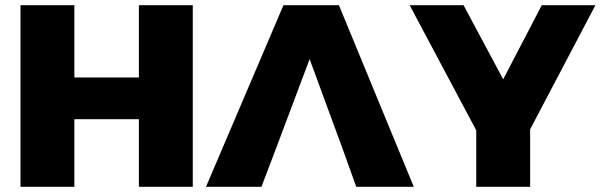

<svg xmlns="http://www.w3.org/2000/svg" viewBox="-20 -721 2318 741"><path d="M724 0V-701H516V-422H267V-701H59V0H267V-261H516V0Z M1301 -150 1355 0H1577L1288 -701H1074L775 0H989L1046 -150L1175 -493Z M2026 -222 2278 -701H2071L1922 -415L1769 -701H1561L1818 -218V0H2026Z"/></svg>

Font: Radio Edit
Style: P3
Weight: 800
Version: Version 3.001;PS 003.001;hotconv 1.0.70;makeotf.lib2.5.58329